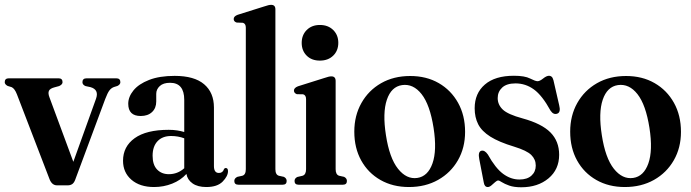

<svg xmlns="http://www.w3.org/2000/svg" viewBox="-26 -762 2850 792"><path d="M254 2.5H209Q188.5 2.5 178.5 -22.5L44 -372.5Q34.5 -397 22 -402.5L5.5 -407.5Q-6.5 -414 -6.5 -423Q-6.5 -439 10.5 -439H215.5Q232 -439 232 -423Q232 -413.5 218 -407L199.5 -402Q180 -397 175.8 -387.2Q171.5 -377.5 178 -360.5L276.5 -94.5L370 -354.5Q383.5 -392 347.5 -402.5L326.5 -407Q314 -412.5 314 -423Q314 -439 331.5 -439H453.5Q470.5 -439 470.5 -423Q470.5 -413.5 458.5 -407.5L444 -403Q433 -399 425.2 -388.8Q417.5 -378.5 408 -353.5L284 -20Q279 -7 271.2 -2.2Q263.5 2.5 254 2.5Z M481.5 -99Q481.5 -157.5 529.5 -192Q577.5 -226.5 670 -226.5Q689 -226.5 704.8 -224Q720.5 -221.5 734 -217.5V-350Q734 -420.5 675.5 -420.5Q647.5 -420.5 633 -407Q618.5 -393.5 618.5 -375V-343.5Q618.5 -316 601.2 -299.8Q584 -283.5 554.5 -283.5Q503 -283.5 503 -334Q503 -362.5 524.5 -389Q546 -415.5 588.8 -432.2Q631.5 -449 694.5 -449Q775.5 -449 816 -414.5Q856.5 -380 856.5 -318.5V-77Q856.5 -48.5 877 -48.5Q893 -48.5 898 -64.5Q900.5 -69 905 -69Q914.5 -69 914.5 -56Q914.5 -35.5 892.5 -13Q870.5 9.5 825 9.5Q789.5 9.5 768.2 -5.5Q747 -20.5 743 -44.5Q719.5 -18.5 684.2 -4.5Q649 9.5 609.5 9.5Q551 9.5 516.2 -20.5Q481.5 -50.5 481.5 -99ZM603.5 -119.5Q603.5 -82 622 -62.8Q640.5 -43.5 670.5 -43.5Q706.5 -43.5 734 -68V-191.5Q708.5 -201 680 -201Q644 -201 623.8 -179.5Q603.5 -158 603.5 -119.5Z M1110 -723.5V-64Q1110 -41 1124.5 -37L1145 -32.5Q1156.5 -26.5 1156.5 -15.5Q1156.5 0 1139.5 0H958Q940.5 0 940.5 -15.5Q940.5 -26.5 953 -32.5L973.5 -37Q988 -41 988 -64V-648Q988 -664.5 976 -668L950 -669Q938 -673 938 -683.5Q938 -695 954.5 -701L1062.5 -735Q1074.5 -739 1080.8 -740.5Q1087 -742 1092.5 -742Q1110 -742 1110 -723.5Z M1293.5 -512Q1259.5 -512 1239 -532.5Q1218.5 -553 1218.5 -585Q1218.5 -617.5 1239.2 -638.2Q1260 -659 1293.5 -659Q1327.5 -659 1348.5 -638.2Q1369.5 -617.5 1369.5 -585.5Q1369.5 -553 1348.5 -532.5Q1327.5 -512 1293.5 -512ZM1358.5 -428V-64Q1358.5 -41.5 1373 -37L1393.5 -32.5Q1405 -26.5 1405 -15.5Q1405 0 1388 0H1206Q1189 0 1189 -15.5Q1189 -26.5 1200.5 -32L1222 -37Q1236.5 -41.5 1236.5 -64V-353Q1236.5 -369.5 1224.5 -373L1198.5 -373.5Q1186.5 -378 1186.5 -388.5Q1186.5 -399.5 1203 -406L1311 -440Q1323 -444 1329.2 -445.5Q1335.5 -447 1341 -447Q1358.5 -447 1358.5 -428Z M1666 -448.5Q1733 -448.5 1783.8 -419.2Q1834.5 -390 1863.5 -338Q1892.5 -286 1892.5 -218Q1892.5 -152.5 1863 -101Q1833.5 -49.5 1781.2 -20Q1729 9.5 1661 9.5Q1594.5 9.5 1543.5 -19.5Q1492.5 -48.5 1464 -100Q1435.5 -151.5 1435.5 -219Q1435.5 -285 1464.8 -337Q1494 -389 1546 -418.8Q1598 -448.5 1666 -448.5ZM1695.5 -28Q1739 -34.5 1758 -88Q1777 -141.5 1762.5 -234.5Q1747.5 -330 1713 -373.8Q1678.5 -417.5 1632.5 -411Q1588 -404.5 1569.8 -350.5Q1551.5 -296.5 1566 -204.5Q1580.5 -110 1615.8 -65.8Q1651 -21.5 1695.5 -28Z M2116.5 -21.5Q2148.5 -21.5 2166.2 -37.5Q2184 -53.5 2184 -79Q2184 -104.5 2165.5 -122.8Q2147 -141 2095 -157Q2032 -176 1996.5 -198.5Q1961 -221 1946.5 -249.5Q1932 -278 1932 -315.5Q1932 -377 1974 -413.2Q2016 -449.5 2094 -449.5Q2138.5 -449.5 2160.5 -438.2Q2182.5 -427 2191.5 -427Q2200.5 -427 2214.5 -438.2Q2228.5 -449.5 2239 -449.5Q2244.5 -449.5 2249.2 -445.8Q2254 -442 2257 -431L2280.5 -328.5Q2288 -299.5 2273.5 -293.5Q2257.5 -287 2245 -305.5Q2210.5 -368.5 2176.2 -393.2Q2142 -418 2100.5 -418Q2064 -418 2045.5 -400.8Q2027 -383.5 2027 -357.5Q2027 -330 2048 -310Q2069 -290 2130 -273.5Q2208.5 -252 2244.5 -215.8Q2280.5 -179.5 2280.5 -123.5Q2280.5 -63 2236.5 -26.2Q2192.5 10.5 2124 10.5Q2094 10.5 2074.5 3.5Q2055 -3.5 2044.2 -10.5Q2033.5 -17.5 2029 -17.5Q2024 -17.5 2016.5 -10.8Q2009 -4 2001 2.8Q1993 9.5 1986 9.5Q1972.5 9.5 1969.5 -9.5L1951 -105.5Q1945 -135.5 1959 -140Q1973 -144 1986.5 -124.5Q2017.5 -68.5 2049.2 -45Q2081 -21.5 2116.5 -21.5Z M2556.5 -448.5Q2623.5 -448.5 2674.2 -419.2Q2725 -390 2754 -338Q2783 -286 2783 -218Q2783 -152.5 2753.5 -101Q2724 -49.5 2671.8 -20Q2619.5 9.5 2551.5 9.5Q2485 9.5 2434 -19.5Q2383 -48.5 2354.5 -100Q2326 -151.5 2326 -219Q2326 -285 2355.2 -337Q2384.5 -389 2436.5 -418.8Q2488.5 -448.5 2556.5 -448.5ZM2586 -28Q2629.5 -34.5 2648.5 -88Q2667.5 -141.5 2653 -234.5Q2638 -330 2603.5 -373.8Q2569 -417.5 2523 -411Q2478.5 -404.5 2460.2 -350.5Q2442 -296.5 2456.5 -204.5Q2471 -110 2506.2 -65.8Q2541.5 -21.5 2586 -28Z"/></svg>

Font: Fraunces 144pt S050 SemiBold
Style: Regular
Weight: 600
Version: Version 1.000; ttfautohint (v1.8.3)